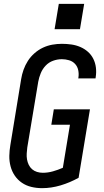

<svg xmlns="http://www.w3.org/2000/svg" viewBox="-20 -971 540 999"><path d="M199 8Q170 8 143 1.5Q116 -5 94 -20Q72 -35 57 -57Q42 -79 35 -105.5Q28 -132 28.5 -160Q29 -188 34 -217L90 -559Q94 -584 102.5 -608Q111 -632 125 -654Q139 -676 159.5 -694Q180 -712 203.5 -723Q227 -734 252 -738.5Q277 -743 302 -743Q327 -743 351.5 -739.5Q376 -736 398 -726.5Q420 -717 437.5 -701.5Q455 -686 465.5 -665Q476 -644 479 -619.5Q482 -595 478 -570Q478 -568 477.5 -566.5Q477 -565 477 -563H387Q387 -564 387.5 -565Q388 -566 388 -567Q391 -587 387 -606Q383 -625 370.5 -638.5Q358 -652 339.5 -657.5Q321 -663 302 -663Q279 -663 256.5 -655Q234 -647 217.5 -629.5Q201 -612 192 -590Q183 -568 179 -546L122 -204Q120 -188 119 -172.5Q118 -157 120.5 -142Q123 -127 129.5 -113.5Q136 -100 147 -90.5Q158 -81 172.5 -76.5Q187 -72 203 -72Q229 -72 255.5 -79.5Q282 -87 307 -98L344 -322H247L260 -402H448L389 -46Q344 -21 295.5 -6.5Q247 8 199 8ZM264 -819 286 -951H418L396 -819Z"/></svg>

Font: Iosevka SS04 Medium Oblique
Style: Regular
Weight: 500
Italic angle: -9°
Monospace: yes
Designer: Belleve Invis
Foundry: Belleve Invis
Version: Version 19.0.0; ttfautohint (v1.8.4)